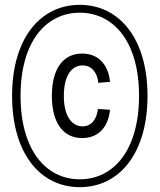

<svg xmlns="http://www.w3.org/2000/svg" viewBox="-20 -762 660 794"><path d="M244 -365C244 -455 280 -491.5 321.5 -491.5C358.5 -491.5 382.5 -462.5 386.5 -419.5L435 -423.5C427.5 -498 384.5 -540.5 319.5 -540.5C244.5 -540.5 194.5 -482 194.5 -365.5C194.5 -250 244.5 -191 319.5 -191C384.5 -191 427.5 -233.5 435 -308L385 -311.5C380 -269 358.5 -239.5 321.5 -239.5C280 -239.5 244 -277 244 -365ZM30 -366C30 -127 146.5 12 310 12C473 12 590 -127 590 -366C590 -603 473 -742 310 -742C146.5 -742 30 -603 30 -366ZM65 -366C65 -590 170.5 -709.5 310 -709.5C449.5 -709.5 555 -590 555 -366C555 -140.5 449.5 -20.5 310 -20.5C170.5 -20.5 65 -140.5 65 -366Z"/></svg>

Font: Monaspace Krypton ExtraLight
Style: Regular
Weight: 200
Designer: Riley Cran & the Lettermatic Team
Foundry: Lettermatic
Version: Version 1.101 (Monaspace Krypton)